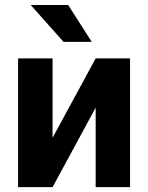

<svg xmlns="http://www.w3.org/2000/svg" viewBox="-20 -768 607 788"><path d="M372.6 -528.3H513.7V0H372.6V-326.2L195.8 0H54.2V-528.3H195.8V-202.6ZM356.4 -596.2H240.7L106 -747.6H259.8Z"/></svg>

Font: MAUL Bold
Style: Bold
Weight: 700
Designer: MAUL
Version: Version 1.0; 2020; ttfautohint (v1.8.3)